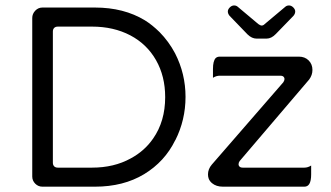

<svg xmlns="http://www.w3.org/2000/svg" viewBox="-20 -704 1239 718"><path d="M1143.6 -51.8V-85Q1131.3 -77.1 1118.2 -77.1H887.7Q877 -77.1 873.5 -84Q872.1 -86.4 872.1 -89.8Q872.1 -96.2 876.5 -102.1L1136.2 -406.7Q1148.4 -423.3 1148.4 -442.4Q1148.4 -463.9 1134.3 -478Q1120.1 -492.2 1097.7 -492.2H801.8Q792.5 -492.2 786.6 -486.8Q776.4 -476.1 776.4 -446.3V-413.1Q788.6 -420.9 801.8 -420.9H1028.3Q1039.1 -420.9 1042.5 -414.1Q1043.9 -411.6 1043.9 -408.2Q1043.9 -403.3 1039.6 -396.5L772 -88.4Q757.8 -71.8 757.8 -51.8Q757.8 -47.4 758.5 -43.2Q759.3 -39.1 760.7 -35.2Q764.6 -25.9 772.9 -19Q788.6 -5.9 813.5 -5.9H1118.2Q1130.4 -5.9 1136.7 -16.1Q1143.6 -27.8 1143.6 -51.8ZM324.2 -77.1H196.3Q187.5 -77.1 182.6 -82Q177.7 -86.9 177.7 -95.7V-585.9Q177.7 -594.7 182.6 -599.6Q187.5 -604.5 196.3 -604.5H324.2Q404.8 -604.5 467.3 -571.8Q529.3 -539.1 563.5 -479Q597.7 -418.9 597.7 -340.8Q597.7 -250.5 552.7 -186Q520.5 -139.2 468.3 -111.3Q406.2 -77.1 324.2 -77.1ZM635.7 -179.7Q673.8 -255.4 673.8 -341.8Q673.8 -428.2 634.8 -504.4Q611.3 -548.8 576.7 -584Q548.8 -611.3 522 -627.9Q443.4 -675.8 335 -675.8H138.7Q123 -675.8 111.8 -664.1Q100.6 -652.3 100.6 -636.7V-43.9Q100.6 -28.3 111.8 -17.1Q123 -5.9 138.7 -5.9H335Q441.4 -5.9 519 -52.7Q596.2 -99.6 635.3 -179.7ZM939.5 -559.6H976.6Q995.1 -559.6 1011.7 -577.1L1077.6 -645Q1084 -652.8 1084 -661.1Q1084 -668.9 1076.7 -676.3Q1069.3 -683.6 1060.8 -683.6Q1052.2 -683.6 1046.4 -678.2L970.2 -614.3Q964.8 -608.4 958 -608.4Q954.1 -608.4 946.3 -613.8L869.6 -678.2Q863.8 -683.6 855.5 -683.6Q846.7 -683.6 839.4 -676.3Q832 -668.9 832 -661.1Q832 -652.8 838.4 -645L905.8 -575.2Q921.9 -559.6 939.5 -559.6Z"/></svg>

Font: YuPearl-Light
Style: Light
Weight: 300
Designer: Max Yao
Foundry: Max-Everyday
Version: Version 1.011; ttfautohint (v1.8.3)